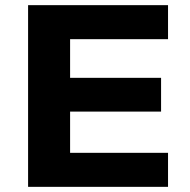

<svg xmlns="http://www.w3.org/2000/svg" viewBox="-20 -725 738 745"><path d="M89 0V-705H632V-573H252V-423H605V-292H252V-132H632V0Z"/></svg>

Font: Nunito Sans 10pt SemiExpanded ExtraBold
Style: Regular
Weight: 800
Width: 6
Designer: Vernon Adams
Foundry: Vernon Adams
Version: Version 3.101;gftools[0.9.27]